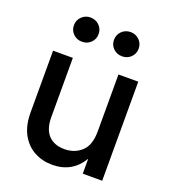

<svg xmlns="http://www.w3.org/2000/svg" viewBox="-135 -830 831 939"><g transform="rotate(20 280.0 -360.5)"><path d="M244.6 10.3Q191.9 10.3 149.7 -12.9Q107.4 -36.1 82.8 -81.5Q58.1 -127 58.1 -194.3V-515.6H161.1V-207Q161.1 -145 190.9 -113.5Q220.7 -82 274.4 -82Q326.7 -82 362.5 -114.5Q398.4 -147 398.4 -218.8V-515.6H501.5V0H400.4V-77.6Q347.7 10.3 244.6 10.3ZM384.3 -605Q356.9 -605 338.4 -623Q319.8 -641.1 319.8 -668Q319.8 -694.3 338.4 -712.6Q356.9 -731 384.3 -731Q411.1 -731 429.7 -712.6Q448.2 -694.3 448.2 -668Q448.2 -641.1 429.7 -623Q411.1 -605 384.3 -605ZM175.3 -605Q148.4 -605 129.9 -623Q111.3 -641.1 111.3 -668Q111.3 -694.3 129.9 -712.6Q148.4 -731 175.3 -731Q202.6 -731 221.2 -712.6Q239.7 -694.3 239.7 -668Q239.7 -641.1 221.2 -623Q202.6 -605 175.3 -605Z"/></g></svg>

Font: Inter Display Medium
Style: Regular
Weight: 500
Designer: Rasmus Andersson
Foundry: rsms
Version: Version 4.001;git-9221beed3